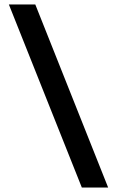

<svg xmlns="http://www.w3.org/2000/svg" viewBox="-20 -736 528 866"><path d="M349.1 109.9 20 -715.8H139.2L467.8 109.9Z"/></svg>

Font: Uncut Sans
Style: Bold
Weight: 700
Designer: Kasper Nordkvist
Foundry: UNCUT.wtf
Version: Version 1.304;Glyphs 3.2 (3246)